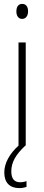

<svg xmlns="http://www.w3.org/2000/svg" viewBox="-20 -747 224 985"><path d="M94 -727C72 -727 64 -709 64 -688C64 -667 74 -650 93 -650C112 -650 124 -665 124 -689C124 -709 116 -727 94 -727ZM38 132C38 86 60 47 110 0H112V-529H75V0C30 41 2 89 2 138C2 190 30 218 79 218C94 218 107 215 116 212V182C110 185 95 188 83 188C53 188 38 169 38 132Z"/></svg>

Font: Noto Sans Thai Looped ExtraCondensed ExtraLight
Style: Regular
Weight: 200
Width: 2
Designer: Sasikarn Vongin, Ben Mitchell
Foundry: The Fontpad Ltd
Version: Version 1.001